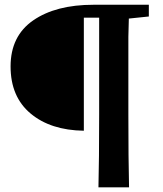

<svg xmlns="http://www.w3.org/2000/svg" viewBox="-20 -675 692 815"><path d="M400.9 -189.9V-600.1H335.9V-120.1Q194.8 -122.1 109.9 -193.1Q24.9 -264.2 24.9 -393.1Q24.9 -522 120.8 -588.4Q216.8 -654.8 377 -654.8H611.8V-605L526.9 -596.2Q524.9 -534.2 524.9 -518.6V-189.9Q524.9 2.9 527.8 120.1H397.9Q400.9 5.9 400.9 -189.9Z"/></svg>

Font: SourceSerifPro-Bold
Style: Bold
Weight: 700
Designer: Frank Grießhammer
Foundry: Adobe Systems Incorporated
Version: Version 1.014;PS Version 1.0;hotconv 1.0.73;makeotf.lib2.5.5